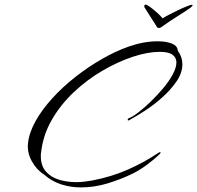

<svg xmlns="http://www.w3.org/2000/svg" viewBox="-20 -784 860 837"><path d="M614 -764Q620 -764 634.5 -753.5Q649 -743 664.5 -729Q680 -715 689 -704Q698 -710 717 -720Q736 -730 757 -740Q778 -750 794.5 -756.5Q811 -763 815 -763H817Q820 -763 820 -761Q820 -760 816.5 -756Q813 -752 810 -750Q789 -735 756 -714.5Q723 -694 682 -665Q679 -662 673 -662Q666 -662 663 -668Q663 -669 654.5 -682Q646 -695 635.5 -711.5Q625 -728 617.5 -740Q610 -752 611 -750Q609 -752 609 -756Q609 -764 614 -764ZM333 33Q289 33 247.5 20Q206 7 171 -24Q139 -44 118.5 -81.5Q98 -119 102 -159Q107 -206 135 -256Q163 -306 208 -355.5Q253 -405 308.5 -448.5Q364 -492 424 -526.5Q484 -561 541 -581Q607 -604 667 -604Q705 -604 729.5 -594Q754 -584 755 -563Q775 -536 775 -504Q775 -466 749.5 -429Q724 -392 687 -359Q650 -326 612 -301.5Q574 -277 548 -263Q544 -259 540 -259Q533 -259 540 -268Q557 -274 582.5 -293.5Q608 -313 637 -341Q666 -369 691.5 -399.5Q717 -430 733 -459.5Q749 -489 749 -512Q749 -533 732 -545.5Q715 -558 676 -558Q624 -558 559 -536.5Q494 -515 427 -476Q360 -437 302 -382.5Q244 -328 205.5 -261Q167 -194 159 -118Q158 -114 158 -110.5Q158 -107 158 -103Q158 -62 179.5 -37Q201 -12 236 -1Q271 10 312 10Q329 10 346.5 8Q364 6 381 3Q466 -13 538 -45Q610 -77 666 -115Q675 -121 678 -121Q680 -121 680 -119Q680 -116 674 -110Q652 -89 621 -66Q590 -43 558 -27Q509 -3 450.5 15Q392 33 333 33Z"/></svg>

Font: The Nautigal
Style: Regular
Weight: 400
Designer: Robert E. Leuschke
Foundry: Robert E. Leuschke
Version: Version 1.100; ttfautohint (v1.8.3)